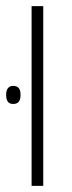

<svg xmlns="http://www.w3.org/2000/svg" viewBox="-30 -606 234 626"><path d="M73 0H111V-586H73ZM-10 -297C-10 -280 -5 -267 13 -267C32 -267 37 -280 37 -297C37 -313 32 -326 13 -326C-4 -326 -10 -313 -10 -297Z"/></svg>

Font: Noto Sans Hebrew ExtraCondensed ExtraLight
Style: Regular
Weight: 200
Width: 2
Designer: Monotype Design Team
Foundry: Monotype Imaging Inc.
Version: Version 2.004